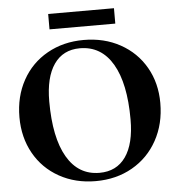

<svg xmlns="http://www.w3.org/2000/svg" viewBox="-59 -921 923 992"><g transform="rotate(-5 403.0 -425.0)"><path d="M33.2 -347Q33.2 -454 79.5 -538Q125.7 -622 209.1 -669Q292.5 -716 397.9 -716Q504.4 -716 587.8 -670Q671.2 -624 718 -542.5Q764.8 -461 764.8 -357Q764.8 -249 718 -164Q671.2 -79 587.8 -31.5Q504.4 16 397.9 16Q292.5 16 209.1 -30.5Q125.7 -77 79.5 -159.5Q33.2 -242 33.2 -347ZM604.2 -286Q604.2 -473.4 544.9 -574.2Q485.6 -675 375 -675Q287.5 -675 240.6 -607.5Q193.8 -540 193.8 -415Q193.8 -227 252.6 -126Q311.4 -25 421 -25Q509.5 -25 556.9 -92.5Q604.2 -160 604.2 -286ZM227.6 -865.8H568.8V-786H227.6Z"/></g></svg>

Font: Wittgenstein
Style: Regular
Weight: 400
Designer: Jörg Drees
Foundry: Jörg Drees
Version: Version 1.003;Glyphs 3.1.2 (3151)